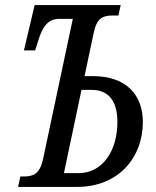

<svg xmlns="http://www.w3.org/2000/svg" viewBox="-20 -734 613 754"><path d="M51 0H283C443 0 541 -113 541 -255C541 -361 476 -435 345 -435H312L348 -605C360 -663 384 -673 421 -673H445L454 -714H116L74 -536H118L131 -577C146 -625 166 -660 213 -660H266L149 -109C137 -52 111 -41 75 -41H60ZM231 -54 300 -381H340C409 -381 441 -334 441 -255C441 -143 384 -54 288 -54Z"/></svg>

Font: Noto Serif ExtraCondensed
Style: Italic
Weight: 400
Width: 2
Italic angle: -12°
Designer: Monotype Design Team
Foundry: Monotype Imaging Inc.
Version: Version 2.014